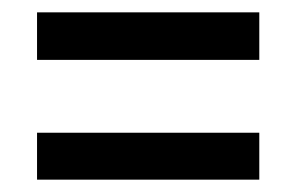

<svg xmlns="http://www.w3.org/2000/svg" viewBox="-20 -389 480 311"><path d="M40 -369H400V-292H40ZM40 -174H400V-98H40Z"/></svg>

Font: Pragati Narrow
Style: Regular
Weight: 400
Designer: Hector Gatti, Marcela Romero, Pablo Cosgaya and Nicolas Silva
Foundry: Omnibus-Type
Version: Version 1.010; ttfautohint (v1.3)